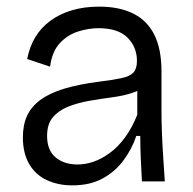

<svg xmlns="http://www.w3.org/2000/svg" viewBox="-20 -547 581 579"><path d="M198 12Q156 12 122 -3.5Q88 -19 68.5 -51.5Q49 -84 49 -133Q49 -170 61.5 -197.5Q74 -225 101.5 -245.5Q129 -266 173.5 -279.5Q218 -293 281 -301Q322 -306 347 -311.5Q372 -317 382.5 -328.5Q393 -340 393 -363Q393 -405 364.5 -433.5Q336 -462 277 -462Q247 -462 215.5 -452Q184 -442 160.5 -417Q137 -392 131 -346L62 -369Q69 -406 86.5 -435Q104 -464 132 -484.5Q160 -505 197 -516Q234 -527 279 -527Q340 -527 382 -506Q424 -485 445.5 -442Q467 -399 467 -331V-211Q467 -179 468.5 -142Q470 -105 472.5 -68.5Q475 -32 477 0H408Q406 -36 404.5 -69.5Q403 -103 403 -137H391Q378 -98 352.5 -63.5Q327 -29 289 -8.5Q251 12 198 12ZM214 -51Q238 -51 262.5 -59.5Q287 -68 311.5 -86Q336 -104 357 -132.5Q378 -161 394 -201V-296L422 -293Q407 -276 379.5 -267Q352 -258 318 -253.5Q284 -249 249.5 -243Q215 -237 186 -225.5Q157 -214 139.5 -193.5Q122 -173 122 -137Q122 -94 147.5 -72.5Q173 -51 214 -51Z"/></svg>

Font: Bricolage Grotesque 24pt Light
Style: Regular
Weight: 300
Designer: Mathieu Triay
Foundry: Atelier Triay
Version: Version 1.001;gftools[0.9.33.dev8+g029e19f]